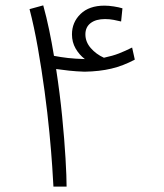

<svg xmlns="http://www.w3.org/2000/svg" viewBox="-20 -697 611 715"><path d="M228 -2H179Q178 -23 174.5 -76.5Q171 -130 164 -203Q157 -276 146 -357.5Q135 -439 121 -518.5Q107 -598 90 -663L141 -677Q153 -634 163 -586Q173 -538 181 -489Q207 -484 233.5 -481Q260 -478 296 -477Q275 -493 261.5 -516.5Q248 -540 248 -569Q248 -614 280 -645Q312 -676 369 -676Q385 -676 404 -673Q423 -670 436 -666L431 -617Q419 -620 403.5 -623Q388 -626 371 -626Q337 -626 317.5 -611Q298 -596 298 -569Q298 -541 318 -518Q338 -495 367 -482Q400 -489 423 -498Q446 -507 472 -520L482 -475Q439 -452 395 -441.5Q351 -431 295 -430Q264 -431 236.5 -434Q209 -437 189 -440Q203 -349 211.5 -262.5Q220 -176 224 -107Q228 -38 228 -2Z"/></svg>

Font: Noto Sans Arabic Light
Style: Regular
Weight: 300
Designer: Monotype Design Team, Nadine Chahine, Nizar Qandah and Khaled Hosny
Foundry: Monotype Imaging Inc.
Version: Version 2.012; ttfautohint (v1.8.4.7-5d5b)